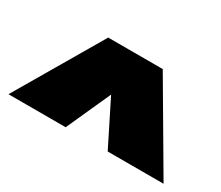

<svg xmlns="http://www.w3.org/2000/svg" viewBox="-72 -1001 721 625"><g transform="rotate(30 288.5 -688.0)"><path d="M391 -849H186L-3 -527H212L287 -693L370 -527H580Z"/></g></svg>

Font: Fira Sans Ultra
Style: Regular
Weight: 950
Designer: Carrois Corporate & Edenspiekermann AG
Foundry: Carrois Corporate GbR & Edenspiekermann AG
Version: Version 4.203;PS 004.203;hotconv 1.0.88;makeotf.lib2.5.64775